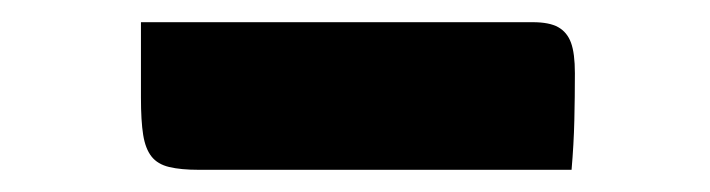

<svg xmlns="http://www.w3.org/2000/svg" viewBox="-20 -386 640 173"><path d="M107 -366H460Q475 -366 483 -361.5Q491 -357 494.5 -347.5Q498 -338 498 -320Q498 -299 497.5 -277.5Q497 -256 495 -233H159Q143 -233 132.5 -235.5Q122 -238 116.5 -245Q111 -252 109 -264.5Q107 -277 107 -298Q107 -315 107 -331.5Q107 -348 107 -366Z"/></svg>

Font: Rec Mono Semicasual
Style: Bold
Weight: 700
Version: Version 1.085; ttfautohint (v1.8.4.7-5d5b)